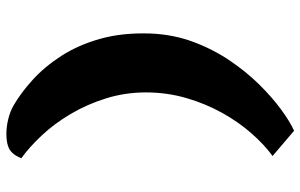

<svg xmlns="http://www.w3.org/2000/svg" viewBox="-194 -640 963 616"><g transform="rotate(90 288.0 -332.5)"><path d="M277 -319Q277 -252 296 -191Q315 -130 346 -77.5Q377 -25 414.5 15Q452 55 488 81Q475 116 448 124Q433 129 410 129Q387 129 362.5 123Q338 117 319 106Q279 83 237 45Q195 7 160 -47Q125 -101 105 -172Q85 -243 88 -333Q91 -406 114.5 -469.5Q138 -533 174 -586.5Q210 -640 251.5 -682Q293 -724 332 -752.5Q371 -781 400 -794L481 -725Q445 -699 408.5 -657.5Q372 -616 342.5 -563Q313 -510 295 -448Q277 -386 277 -319Z"/></g></svg>

Font: Potta One
Style: Regular
Weight: 400
Designer: 108,108go
Foundry: Font Zone 108
Version: Version 1.000